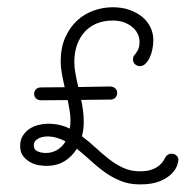

<svg xmlns="http://www.w3.org/2000/svg" viewBox="-20 -583 514 516"><path d="M294.9 -333Q294.9 -325.7 290 -320.6Q285.2 -315.4 276.9 -315.4L198.2 -314.5Q201.2 -300.3 203.1 -285.4Q205.1 -270.5 205.1 -255.9Q205.1 -234.4 200.2 -216.8Q219.2 -202.6 236.8 -186.3Q254.4 -169.9 272.5 -155.8Q290.5 -141.6 310.8 -132.1Q331.1 -122.6 356 -122.6Q375 -122.6 387.2 -127Q399.4 -131.3 407 -137.5Q414.6 -143.6 418.7 -150.1Q422.9 -156.7 425.3 -161.6Q427.7 -165.5 431.9 -167.7Q436 -169.9 440.9 -169.9Q449.2 -169.9 454.3 -165Q459.5 -160.2 459.5 -153.3Q459.5 -149.4 456.1 -138.7Q452.6 -127.9 441.7 -116.5Q430.7 -105 410.2 -96.2Q389.6 -87.4 356 -87.4Q327.1 -87.4 304 -96.9Q280.8 -106.4 260.7 -120.8Q240.7 -135.3 222.7 -152.1Q204.6 -168.9 186.5 -183.1Q173.8 -162.6 153.6 -149.9Q133.3 -137.2 104 -137.2Q97.2 -137.2 85.4 -138.9Q73.7 -140.6 62.5 -146.5Q51.3 -152.3 42.7 -162.8Q34.2 -173.3 34.2 -190.9Q34.2 -207 41.5 -218.5Q48.8 -230 59.8 -237.1Q70.8 -244.1 84 -247.3Q97.2 -250.5 108.9 -250.5Q125.5 -250.5 140.1 -247.1Q154.8 -243.7 167.5 -237.3Q169.4 -246.6 169.4 -260.3Q169.4 -271.5 167.2 -285.4Q165 -299.3 162.1 -314L90.3 -313.5Q82.5 -313.5 77.1 -318.1Q71.8 -322.8 71.8 -330.6Q71.8 -338.4 76.9 -343.3Q82 -348.1 89.8 -348.1L153.8 -348.6Q149.4 -367.7 146.2 -385.5Q143.1 -403.3 143.1 -417.5Q143.1 -454.1 155 -481.4Q167 -508.8 186.5 -527.1Q206.1 -545.4 231.2 -554.4Q256.3 -563.5 283.2 -563.5Q308.1 -563.5 328.1 -556.4Q348.1 -549.3 362.5 -537.4Q377 -525.4 384.5 -509.3Q392.1 -493.2 392.1 -475.1Q392.1 -463.4 389.6 -450.9Q387.2 -438.5 382.3 -428.2Q377.4 -418 370.8 -411.6Q364.3 -405.3 355.5 -405.3Q348.6 -405.3 343 -410.2Q337.4 -415 337.4 -423.3Q337.4 -429.7 340.1 -433.3Q342.8 -437 346.2 -441.4Q349.6 -445.8 352.3 -452.4Q355 -459 355 -471.2Q355 -480.5 350.6 -490.7Q346.2 -501 337.2 -509Q328.1 -517.1 314.5 -522.5Q300.8 -527.8 282.7 -527.8Q259.3 -527.8 240.2 -520Q221.2 -512.2 207.8 -497.6Q194.3 -482.9 187 -462.2Q179.7 -441.4 179.7 -416Q179.7 -401.4 182.9 -384.5Q186 -367.7 190.4 -349.1L276.4 -350.6Q283.7 -350.6 289.3 -345.7Q294.9 -340.8 294.9 -333ZM103.5 -171.9Q119.1 -171.9 133.1 -179.7Q147 -187.5 156.2 -203.1Q145 -209 132.8 -212.6Q120.6 -216.3 106.9 -216.3Q102.1 -216.3 95.7 -215.1Q89.4 -213.9 84 -211.2Q78.6 -208.5 74.7 -203.9Q70.8 -199.2 70.8 -192.4Q70.8 -180.7 80.8 -176.3Q90.8 -171.9 103.5 -171.9Z"/></svg>

Font: Sacramento
Style: Regular
Weight: 400
Designer: Astigmatic (AOETI)
Foundry: Astigmatic (AOETI)
Version: Version 1.000